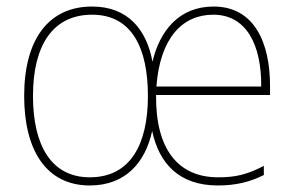

<svg xmlns="http://www.w3.org/2000/svg" viewBox="-20 -558 903 588"><path d="M634 -538C528 -538 469 -463 447 -369C429 -467 372 -538 262 -538C130 -538 54 -439 54 -264C54 -99 121 10 255 10C364 10 425 -60 446 -157C467 -57 529 10 647 10C703 10 746 -1 788 -22V-50C736 -23 701 -15 648 -15C524 -15 456 -103 458 -267H807V-295C807 -427 759 -538 634 -538ZM262 -513C385 -513 433 -409 433 -264C433 -117 380 -15 255 -15C137 -15 81 -113 81 -264C81 -421 143 -513 262 -513ZM633 -513C735 -513 781 -420 780 -293H459C470 -441 538 -513 633 -513Z"/></svg>

Font: Noto Sans Gurmukhi SemiCondensed Thin
Style: Regular
Weight: 100
Width: 4
Designer: Jelle Bosma - Monotype Design Team
Foundry: Monotype Imaging Inc.
Version: Version 2.004